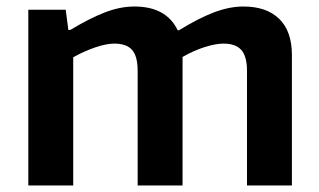

<svg xmlns="http://www.w3.org/2000/svg" viewBox="-20 -570 980 590"><path d="M67 -540H182L190 -478H196Q256 -514 302.5 -532Q349 -550 393 -550Q491 -550 526 -477H530Q590 -514 637.5 -532Q685 -550 728 -550Q799 -550 838 -512Q877 -474 877 -401V0H739V-352Q739 -397 721.5 -416.5Q704 -436 667 -436Q643 -436 609.5 -425.5Q576 -415 541 -395V0H403V-352Q403 -397 386 -416.5Q369 -436 331 -436Q307 -436 273 -424.5Q239 -413 205 -394V0H67Z"/></svg>

Font: Encode Sans Normal
Style: SemiBold
Weight: 600
Designer: Pablo Impallari, Andres Torresi
Foundry: Pablo Impallari, Andres Torresi
Version: Version 1.000; ttfautohint (v1.00) -l 8 -r 50 -G 200 -x 14 -